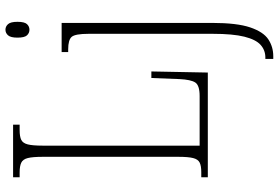

<svg xmlns="http://www.w3.org/2000/svg" viewBox="-179 -603 1022 704"><g transform="rotate(-90 332.0 -251.0)"><path d="M34 0V-24H53Q76 -24 88 -30Q100 -36 104.5 -54Q109 -72 109 -108V-605Q109 -642 104.5 -660Q100 -678 87.5 -684Q75 -690 52 -690H34V-714H227V-690H207Q183 -690 171 -684Q159 -678 154.5 -660Q150 -642 150 -606V-30H332Q371 -30 381.5 -46Q392 -62 394 -104L398 -207H422L418 0ZM575 -654Q563 -654 554.5 -663Q546 -672 546 -698Q546 -723 554.5 -732.5Q563 -742 575 -742Q587 -742 595.5 -732.5Q604 -723 604 -698Q604 -672 595.5 -663Q587 -654 575 -654ZM468 240V211H473Q500 211 519.5 193.5Q539 176 549.5 134Q560 92 560 18V-437Q560 -486 549 -499Q538 -512 503 -512H493V-536H600V16Q600 107 583.5 155.5Q567 204 539.5 222Q512 240 478 240Z"/></g></svg>

Font: Noto Serif ExtraCondensed ExtraLight
Style: Regular
Weight: 200
Width: 2
Designer: Monotype Design Team
Foundry: Monotype Imaging Inc.
Version: Version 2.015